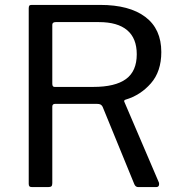

<svg xmlns="http://www.w3.org/2000/svg" viewBox="-20 -762 736 782"><path d="M628 -12Q628 0 616 0H543Q532 0 527 -12L398 -327Q395 -333 390 -336Q385 -339 374 -339H205Q193 -339 193 -328V-16Q193 -7 189.5 -3.5Q186 0 176 0H111Q103 0 100 -3Q97 -6 97 -13V-728Q97 -736 99.5 -739Q102 -742 109 -742H388Q507 -742 572 -693Q637 -644 637 -550Q637 -471 594.5 -422.5Q552 -374 491 -356Q487 -355 486 -352Q485 -349 487 -346L627 -19Q628 -17 628 -12ZM537 -541Q537 -606 498 -639Q459 -672 383 -672H207Q193 -672 193 -661V-421Q193 -408 202 -408H360Q449 -408 493 -440Q537 -472 537 -541Z"/></svg>

Font: n
Style: Regular
Weight: 400
Designer: Pablo Impallari, Rodrigo Fuenzalida
Foundry: Impallari Type
Version: Version 1.002; ttfautohint (v1.5)